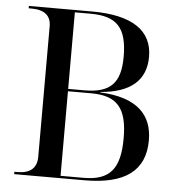

<svg xmlns="http://www.w3.org/2000/svg" viewBox="-52 -763 757 812"><g transform="rotate(5 327.0 -357.0)"><path d="M38 0H336C509 0 593 -63 593 -192C593 -298 530 -369 371 -376V-378C498 -388 563 -444 563 -544C563 -656 476 -714 306 -714H38V-704H51C105 -704 133 -681 133 -636V-82C133 -34 105 -10 51 -10H38ZM303 -379H234V-704H301C413 -704 456 -657 456 -535C456 -423 413 -379 303 -379ZM331 -10H234V-369H333C443 -369 486 -319 486 -192C486 -61 443 -10 331 -10Z"/></g></svg>

Font: Noto Serif Display
Style: Regular
Weight: 400
Designer: Monotype Design Team
Foundry: Monotype Imaging Inc.
Version: Version 2.009